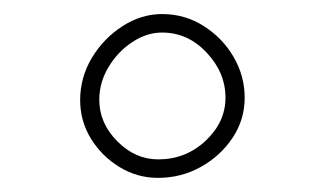

<svg xmlns="http://www.w3.org/2000/svg" viewBox="-20 -820 450 269"><path d="M322.8 -683.1Q322.8 -652.3 305.9 -627Q289.1 -601.6 261.5 -586.2Q233.9 -570.8 201.2 -570.8Q172.4 -570.8 147.5 -585.9Q122.6 -601.1 107.4 -625.7Q92.3 -650.4 92.3 -679.7Q92.3 -711.4 108.6 -738.8Q125 -766.1 151.4 -783.2Q177.7 -800.3 207 -800.3Q239.3 -800.3 265.6 -783.4Q292 -766.6 307.4 -740Q322.8 -713.4 322.8 -683.1ZM295.9 -683.1Q295.9 -718.3 269.5 -746.3Q243.2 -774.4 207 -774.4Q185.5 -774.4 165.3 -761Q145 -747.6 132.1 -726.1Q119.1 -704.6 119.1 -680.2Q119.1 -647.5 144.3 -622.1Q169.4 -596.7 201.7 -596.7Q240.2 -596.7 268.1 -622.8Q295.9 -648.9 295.9 -683.1Z"/></svg>

Font: Mikhak-DS1-FD ExtraLight
Style: Regular
Weight: 200
Designer: Amin Abedi
Version: Version 3.2